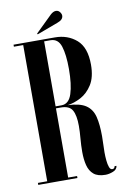

<svg xmlns="http://www.w3.org/2000/svg" viewBox="-93 -882 611 944"><g transform="rotate(-10 213.0 -410.0)"><path d="M355.5 8.5Q317.5 8.5 297.2 -8.5Q277 -25.5 269.5 -55Q262 -84.5 262 -121.5Q262 -155.5 265 -189Q268 -222.5 268 -251.5Q268 -303.5 253.5 -329.5Q239 -355.5 196 -355.5H172V-10H216.5V0H21V-10H67.5V-690H21V-700H227Q291 -700 335 -661.8Q379 -623.5 379 -537.5Q379 -475.5 355.5 -438.2Q332 -401 297.8 -383Q263.5 -365 231.5 -361Q292.5 -358.5 322.2 -338.2Q352 -318 361.8 -279Q371.5 -240 371.5 -181.5Q371.5 -161 370.5 -140.5Q369.5 -120 369.5 -101Q369.5 -80.5 371.5 -60.2Q373.5 -40 378.5 -26.5Q383.5 -13 393 -13Q404.5 -13 406.5 -25.5H416Q414 -7.5 393.8 0.5Q373.5 8.5 355.5 8.5ZM172 -365.5H201.5Q238.5 -365.5 253.5 -412Q268.5 -458.5 268.5 -535.5Q268.5 -607 255.2 -648.5Q242 -690 203.5 -690H172ZM147 -729.5 144.5 -733.5 227.5 -814.5Q241.5 -827.5 255 -827.5Q269.5 -827.5 278 -812Q281.5 -806 281.5 -799.5Q281.5 -779 253 -769Z"/></g></svg>

Font: Imbue 100pt SemiBold
Style: Regular
Weight: 600
Designer: Tyler Finck
Foundry: Etcetera Type Company
Version: Version 1.102; ttfautohint (v1.8.3)